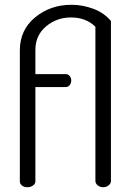

<svg xmlns="http://www.w3.org/2000/svg" viewBox="-20 -783 555 803"><path d="M63 -25C63 -17.7 66 -11.7 72 -7C78 -2.3 85.3 0 94 0C103.3 0 111.3 -2.3 118 -7C124.7 -11.7 128 -17.7 128 -25V-419H255C261.7 -419 267.2 -421.7 271.5 -427C275.8 -432.3 278 -439 278 -447C278 -453.7 275.8 -459.7 271.5 -465C267.2 -470.3 261.7 -473 255 -473H128V-574C128 -614.7 142.8 -647.5 172.5 -672.5C202.2 -697.5 237 -710 277 -710C319 -710 353 -697 379 -671V-26C379 -19.3 382.2 -13.3 388.5 -8C394.8 -2.7 402.3 0 411 0C420.3 0 428.2 -2.7 434.5 -8C440.8 -13.3 444 -19.3 444 -26V-695C425.3 -717.7 401 -734.7 371 -746C341 -757.3 310.3 -763 279 -763C220.3 -763 169.7 -745.5 127 -710.5C84.3 -675.5 63 -629.3 63 -572Z"/></svg>

Font: Terminal Dosis
Style: Book
Weight: 400
Designer: EdgarTolentino, PabloImpallari, IginoMarini
Foundry: EdgarTolentino, PabloImpallari, IginoMarini
Version: Version 1.006